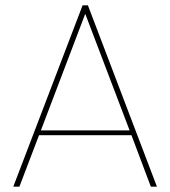

<svg xmlns="http://www.w3.org/2000/svg" viewBox="-20 -703 641 723"><path d="M548 0 475 -194H127L53 0H30L291 -683H311L571 0ZM468 -212 301 -651 134 -212Z"/></svg>

Font: SVN-Poppins Thin
Style: Regular
Weight: 100
Designer: Ninad Kale (Devanagari), Jonny Pinhorn (Latin)
Foundry: Indian Type Foundry
Version: Version 3.002 2017